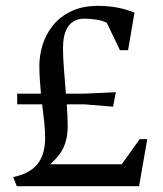

<svg xmlns="http://www.w3.org/2000/svg" viewBox="-20 -644 564 664"><path d="M38 0 25.6 -31.6Q59.3 -38.7 81.4 -52.2Q103.4 -65.7 115 -84Q126.6 -102.3 131.3 -123.3Q136.1 -144.3 136.1 -167.1Q136.1 -190.8 133.1 -220.2Q130.1 -249.6 125.9 -283.1H39.4V-320.1H121.5Q119.7 -343.4 117.9 -367.7Q116.1 -391.9 116.1 -416Q116.1 -452.1 127.2 -488.6Q138.4 -525.1 162.6 -555.5Q186.7 -585.9 225.5 -604.8Q264.3 -623.7 319.5 -623.7Q356.5 -623.7 388.3 -617.3Q420 -611 445 -600L422.9 -470.3H394.9L349.3 -565.1Q335.2 -572.8 313.3 -576.1Q291.4 -579.5 270.5 -579.5Q249.7 -579.5 233.3 -569.4Q216.8 -559.3 207.4 -537Q197.9 -514.6 197.9 -476Q197.9 -444.9 201.3 -403.1Q204.7 -361.3 207.8 -320.1H272.6L380.6 -325.1L371.1 -275.1L272.6 -283.1H211Q213.9 -240.9 214.1 -206.1Q214.4 -171.3 202.3 -140Q190.2 -108.7 153.7 -76L401 -75.8L463.2 -162.9H489.2L461 0Z"/></svg>

Font: Ancizar Serif Light
Style: Regular
Weight: 300
Designer: Cesar Puertas, Viviana Monsalve, Julian Moncada, Julian Prieto, Jose Castro, Felipe Aragon, Mariel Hernandez, Sara Alarc
Version: Version 8.100